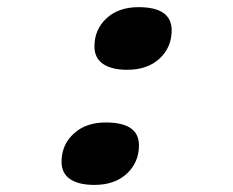

<svg xmlns="http://www.w3.org/2000/svg" viewBox="-20 -504 654 539"><path d="M336.9 -308.1Q293 -308.1 269 -324.7Q245.1 -341.3 245.1 -374Q245.1 -420.9 278.8 -452.4Q312.5 -483.9 369.1 -483.9Q461.9 -483.9 461.9 -418.9Q461.9 -371.1 428 -339.6Q394 -308.1 336.9 -308.1ZM245.1 15.1Q200.7 15.1 176.8 -1.2Q152.8 -17.6 152.8 -49.8Q152.8 -97.2 186.8 -128.7Q220.7 -160.2 276.9 -160.2Q370.1 -160.2 370.1 -96.2Q370.1 -48.3 336.2 -16.6Q302.2 15.1 245.1 15.1Z"/></svg>

Font: IntelOne Mono Medium
Style: Italic
Weight: 500
Italic angle: -16°
Designer: Fred Shallcrass
Foundry: Frere-Jones Type LLC
Version: Version 1.200;hotconv 1.1.0;makeotfexe 2.6.0;FJTRelease1.2